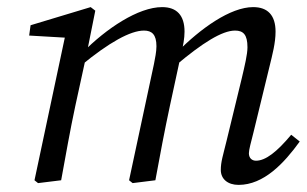

<svg xmlns="http://www.w3.org/2000/svg" viewBox="-20 -507 863 540"><path d="M651 13C722 13 779 -48 823 -109L799 -128C759 -80 727 -55 700 -55C689 -55 680 -62 680 -76C680 -86 686 -107 693 -135L738 -320C746 -353 755 -386 755 -418C755 -464 733 -487 692 -487C628 -487 544 -427 478 -360L473 -322C550 -387 605 -421 641 -421C664 -421 676 -410 676 -374C676 -354 668 -321 660 -287L617 -110C607 -69 601 -52 601 -29C601 -4 620 13 651 13ZM152 0C165 -71 177 -140 192 -210L223 -352L248 -477L235 -487L66 -436L62 -407L182 -400L165 -414L77 0L87 8L152 0ZM417 0C430 -71 443 -140 458 -210L490 -358C495 -378 499 -399 499 -418C499 -464 477 -487 436 -487C369 -487 279 -427 212 -359L207 -322C287 -388 347 -421 385 -421C407 -421 420 -410 420 -377C420 -361 416 -343 413 -327L343 0L353 8L417 0Z"/></svg>

Font: Source Serif Variable
Style: Italic
Weight: 389
Italic angle: -12°
Designer: Frank Grießhammer
Foundry: Adobe Systems Incorporated
Version: Version 3.001;hotconv 1.0.111;makeotfexe 2.5.65597